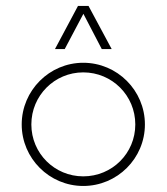

<svg xmlns="http://www.w3.org/2000/svg" viewBox="-20 -615 558 643"><path d="M164.1 -450.7H196.8L259.3 -568.8L320.8 -450.7H354L276.4 -595.2H241.2ZM258.8 7.8C372.6 7.8 465.3 -84.5 465.3 -198.2C465.3 -312 372.6 -404.8 258.8 -404.8C145.5 -404.8 52.7 -312 52.7 -198.2C52.7 -84.5 145.5 7.8 258.8 7.8ZM258.8 -24.4C162.6 -24.4 85 -101.6 85 -198.2C85 -294.9 162.6 -372.6 258.8 -372.6C355.5 -372.6 433.1 -294.9 433.1 -198.2C433.1 -101.6 355.5 -24.4 258.8 -24.4Z"/></svg>

Font: Now ExtraLight
Style: Regular
Weight: 200
Designer: Alfredo Marco Pradil
Foundry: Alfredo Marco Pradil
Version: Version 1.200;hotconv 1.0.109;makeotfexe 2.5.65596